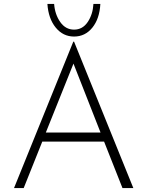

<svg xmlns="http://www.w3.org/2000/svg" viewBox="-20 -952 746 972"><path d="M51 0 351 -741H355L655 0H600L507 -235H194L100 0ZM212 -281H489L352 -630ZM355 -767Q299 -767 262 -812.5Q225 -858 220 -932H254Q258 -879 285 -840.5Q312 -802 355 -802Q398 -802 424 -840.5Q450 -879 453 -932H488Q484 -857 447.5 -812Q411 -767 355 -767Z"/></svg>

Font: Synthetic Light
Style: Regular
Weight: 300
Designer: Santiago Orozco
Foundry: Typemade
Version: Version 2.000; ttfautohint (v1.8.4.7-5d5b)